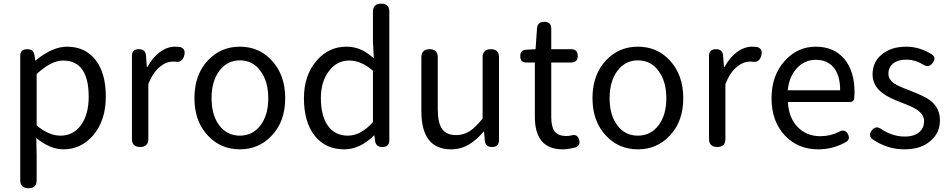

<svg xmlns="http://www.w3.org/2000/svg" viewBox="-20 -797 5151 1041"><path d="M134.8 223.6Q89.8 223.6 89.8 179.7V-153.3V-494.1Q89.8 -530.3 127.9 -530.3Q163.1 -530.3 167 -497.1L170.9 -469.7H173.8Q264.6 -543.9 342.8 -543.9Q443.4 -543.9 500 -469.7Q553.7 -398.4 553.7 -273.4Q553.7 -142.6 484.4 -62.5Q418.9 12.7 323.2 12.7Q252 12.7 176.8 -48.8L178.7 43.9V179.7Q178.7 223.6 134.8 223.6ZM308.6 -61.5Q376 -61.5 418 -117.2Q460.9 -175.8 460.9 -272.5Q460.9 -468.8 321.3 -468.8Q257.8 -468.8 178.7 -395.5V-255.9V-117.2Q244.1 -61.5 308.6 -61.5Z M740.2 0Q695.3 0 695.3 -43.9V-264.6V-494.1Q695.3 -530.3 733.4 -530.3Q768.6 -530.3 771.5 -496.1L776.4 -433.6H779.3Q807.6 -485.4 845.7 -513.7Q885.7 -543.9 929.7 -543.9Q939.5 -543.9 957 -542Q987.3 -532.2 979.5 -499Q969.7 -454.1 927.7 -462.9Q922.9 -462.9 918 -462.9Q880.9 -462.9 847.7 -435.5Q808.6 -404.3 784.2 -340.8V-43.9Q784.2 0 740.2 0Z M1280.3 12.7Q1177.7 12.7 1108.4 -60.5Q1034.2 -137.7 1034.2 -265.1Q1034.2 -392.6 1108.4 -470.7Q1177.7 -543.9 1280.3 -543.9Q1383.8 -543.9 1452.1 -470.7Q1526.4 -391.6 1526.4 -264.6Q1526.4 -137.7 1452.1 -60.5Q1382.8 12.7 1280.3 12.7ZM1280.3 -61.5Q1349.6 -61.5 1392.1 -117.2Q1434.6 -172.9 1434.6 -264.6Q1434.6 -356.4 1391.6 -413.1Q1350.6 -469.7 1280.3 -469.7Q1211.9 -469.7 1169.4 -413.1Q1127 -356.4 1127 -264.6Q1127 -172.9 1168.9 -117.2Q1210.9 -61.5 1280.3 -61.5Z M1846.7 12.7Q1746.1 12.7 1687.5 -59.6Q1627.9 -133.8 1627.9 -264.6Q1627.9 -389.6 1697.3 -468.8Q1762.7 -543.9 1857.4 -543.9Q1901.4 -543.9 1938.5 -527.3Q1967.8 -513.7 2006.8 -481.4L2002 -573.2V-733.4Q2002 -777.3 2046.9 -777.3Q2090.8 -777.3 2090.8 -733.4V-388.7V-36.1Q2090.8 0 2052.7 0Q2018.6 0 2013.7 -32.2L2009.8 -62.5H2007.8Q1930.7 12.7 1846.7 12.7ZM1866.2 -61.5Q1936.5 -61.5 2002 -134.8V-273.4V-413.1Q1939.5 -468.8 1873 -468.8Q1807.6 -468.8 1764.6 -413.1Q1719.7 -355.5 1719.7 -265.6Q1719.7 -168.9 1757.8 -115.2Q1795.9 -61.5 1866.2 -61.5Z M2425.8 12.7Q2264.6 12.7 2264.6 -194.3V-486.3Q2264.6 -530.3 2309.6 -530.3Q2353.5 -530.3 2353.5 -486.3V-205.1Q2353.5 -130.9 2377 -97.7Q2400.4 -64.5 2453.1 -64.5Q2493.2 -64.5 2526.4 -85.9Q2557.6 -105.5 2596.7 -154.3V-486.3Q2596.7 -530.3 2641.6 -530.3Q2685.5 -530.3 2685.5 -486.3V-264.6V-37.1Q2685.5 0 2647.5 0Q2611.3 0 2608.4 -35.2L2604.5 -83H2601.6Q2561.5 -36.1 2522.5 -13.7Q2477.5 12.7 2425.8 12.7Z M3031.2 12.7Q2879.9 12.7 2879.9 -164.1V-458H2834Q2800.8 -458 2800.8 -492.2Q2800.8 -526.4 2833 -527.3L2883.8 -530.3L2891.6 -643.6Q2894.5 -678.7 2930.7 -678.7Q2968.8 -678.7 2968.8 -641.6V-530.3H3076.2Q3112.3 -530.3 3112.3 -494.1Q3112.3 -458 3076.2 -458H3040H2968.8V-162.1Q2968.8 -110.4 2986.3 -85.9Q3005.9 -59.6 3050.8 -59.6Q3063.5 -59.6 3076.2 -62.5Q3111.3 -73.2 3120.1 -38.1Q3128.9 -6.8 3097.7 2.9Q3060.5 12.7 3031.2 12.7Z M3438.5 12.7Q3335.9 12.7 3266.6 -60.5Q3192.4 -137.7 3192.4 -265.1Q3192.4 -392.6 3266.6 -470.7Q3335.9 -543.9 3438.5 -543.9Q3542 -543.9 3610.4 -470.7Q3684.6 -391.6 3684.6 -264.6Q3684.6 -137.7 3610.4 -60.5Q3541 12.7 3438.5 12.7ZM3438.5 -61.5Q3507.8 -61.5 3550.3 -117.2Q3592.8 -172.9 3592.8 -264.6Q3592.8 -356.4 3549.8 -413.1Q3508.8 -469.7 3438.5 -469.7Q3370.1 -469.7 3327.6 -413.1Q3285.2 -356.4 3285.2 -264.6Q3285.2 -172.9 3327.1 -117.2Q3369.1 -61.5 3438.5 -61.5Z M3869.1 0Q3824.2 0 3824.2 -43.9V-264.6V-494.1Q3824.2 -530.3 3862.3 -530.3Q3897.5 -530.3 3900.4 -496.1L3905.3 -433.6H3908.2Q3936.5 -485.4 3974.6 -513.7Q4014.6 -543.9 4058.6 -543.9Q4068.4 -543.9 4085.9 -542Q4116.2 -532.2 4108.4 -499Q4098.6 -454.1 4056.6 -462.9Q4051.8 -462.9 4046.9 -462.9Q4009.8 -462.9 3976.6 -435.5Q3937.5 -404.3 3913.1 -340.8V-43.9Q3913.1 0 3869.1 0Z M4417 12.7Q4307.6 12.7 4237.3 -60.5Q4163.1 -137.7 4163.1 -264.6Q4163.1 -388.7 4236.3 -468.8Q4305.7 -543.9 4402.3 -543.9Q4502 -543.9 4558.6 -476.6Q4613.3 -410.2 4613.3 -294.9Q4613.3 -283.2 4611.3 -263.7Q4609.4 -244.1 4586.9 -244.1H4430.7H4252Q4255.9 -159.2 4304.2 -108.9Q4352.5 -58.6 4427.7 -58.6Q4483.4 -58.6 4530.3 -83Q4560.5 -99.6 4577.1 -70.3Q4591.8 -42 4567.4 -27.3Q4497.1 12.7 4417 12.7ZM4251 -307.6H4392.6H4535.2Q4535.2 -387.7 4500.5 -430.2Q4465.8 -472.7 4403.3 -472.7Q4344.7 -472.7 4302.7 -429.7Q4258.8 -383.8 4251 -307.6Z M4882.8 12.7Q4792 12.7 4711.9 -41Q4685.5 -60.5 4706.1 -88.9Q4728.5 -119.1 4758.8 -96.7Q4819.3 -56.6 4885.7 -56.6Q4936.5 -56.6 4964.8 -81.1Q4990.2 -103.5 4990.2 -139.6Q4990.2 -175.8 4952.1 -202.1Q4928.7 -217.8 4869.1 -240.2Q4795.9 -267.6 4762.7 -293.9Q4710.9 -334 4710.9 -393.6Q4710.9 -459 4758.8 -500Q4809.6 -543.9 4893.6 -543.9Q4964.8 -543.9 5031.2 -502.9Q5058.6 -484.4 5037.1 -456.1Q5015.6 -426.8 4984.4 -447.3Q4941.4 -473.6 4893.6 -473.6Q4846.7 -473.6 4820.3 -451.2Q4796.9 -430.7 4796.9 -397.9Q4796.9 -365.2 4829.1 -343.8Q4849.6 -330.1 4904.3 -309.6Q4911.1 -306.6 4915 -305.7L4916 -304.7Q4994.1 -275.4 5025.4 -251Q5076.2 -210.9 5076.2 -144.5Q5076.2 -77.1 5026.4 -34.2Q4974.6 12.7 4882.8 12.7Z"/></svg>

Font: Bpmf GenSen Rounded R
Style: R
Weight: 400
Foundry: But Ko
Version: Version 1.320